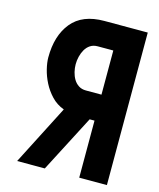

<svg xmlns="http://www.w3.org/2000/svg" viewBox="-109 -800 728 878"><g transform="rotate(15 254.5 -361.0)"><path d="M350 -602H276Q256 -602 241.5 -592.5Q227 -583 218 -567.5Q209 -552 204.5 -533.5Q200 -515 200 -497Q200 -479 204.5 -460.5Q209 -442 218 -427Q227 -412 241.5 -402.5Q256 -393 276 -393H350ZM187 0H56L201 -283Q166 -296 141.5 -322Q117 -348 101.5 -378.5Q86 -409 78.5 -440Q71 -471 71 -495Q71 -598 121.5 -660Q172 -722 276 -722H481V0H350V-270H327Z"/></g></svg>

Font: PostBus
Style: Regular
Weight: 400
Designer: Peter Wiegel
Version: Version 1.001